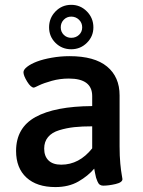

<svg xmlns="http://www.w3.org/2000/svg" viewBox="-20 -760 585 787"><path d="M272 -740.2Q309.6 -740.2 336.2 -713.1Q362.8 -686 362.8 -647.9Q362.8 -610.8 336.2 -584.5Q309.6 -558.1 272 -558.1Q233.9 -558.1 207.5 -584.2Q181.2 -610.4 181.2 -647.9Q181.2 -686 207.5 -713.1Q233.9 -740.2 272 -740.2ZM272 -691.9Q253.9 -691.9 241.5 -679.2Q229 -666.5 229 -647.9Q229 -629.4 241.5 -617.2Q253.9 -605 272 -605Q291 -605 304 -617.2Q316.9 -629.4 316.9 -647.9Q316.9 -666.5 303.7 -679.2Q290.5 -691.9 272 -691.9ZM265.1 -529.8Q367.2 -529.8 418.7 -487.3Q470.2 -444.8 470.2 -369.1V-160.2Q470.2 -120.1 473.1 -89.6Q476.1 -59.1 479 -43.9Q481.9 -28.8 481.9 -25.9Q481.9 -12.2 453.6 -5.6Q425.3 1 402.8 1Q395 1 389.2 -2.9Q383.3 -6.8 379.4 -16.6Q375.5 -26.4 373.8 -31.5Q372.1 -36.6 369.4 -51.5Q366.7 -66.4 366.2 -68.8Q341.3 -39.1 301.5 -16.1Q261.7 6.8 207 6.8Q130.9 6.8 88.4 -32.2Q45.9 -71.3 45.9 -141.1Q45.9 -236.3 125.5 -280.3Q205.1 -324.2 357.9 -325.2V-366.2Q357.9 -438 262.2 -438Q225.6 -438 192.4 -428.7Q159.2 -419.4 140.1 -410.2Q121.1 -400.9 119.1 -400.9Q106.4 -400.9 91.3 -425.5Q76.2 -450.2 76.2 -463.9Q76.2 -474.6 91.3 -486.3Q106.4 -498 131.3 -507.6Q156.2 -517.1 191.9 -523.4Q227.5 -529.8 265.1 -529.8ZM357.9 -242.2Q315.4 -242.2 284.2 -238.8Q252.9 -235.4 222.9 -226.3Q192.9 -217.3 177 -198.2Q161.1 -179.2 161.1 -150.9Q161.1 -119.6 179 -102.3Q196.8 -85 231 -85Q304.7 -85 357.9 -151.9Z"/></svg>

Font: Asap Symbol
Style: Regular
Weight: 900
Designer: Tania Quindós, Elena González Miranda, Marcela Romero, Pablo Cosgaya
Foundry: Omnibus-Type
Version: Version 1.000;PS 001.000;hotconv 1.0.70;makeotf.lib2.5.58329